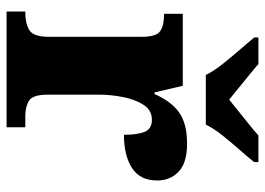

<svg xmlns="http://www.w3.org/2000/svg" viewBox="-131 -675 806 584"><g transform="rotate(90 272.0 -383.0)"><path d="M15 0V-57H19Q52 -57 72 -69.5Q92 -82 92 -129V-411Q92 -455 75 -467Q58 -479 25 -479H22V-536H241L261 -450H266Q289 -502 323 -525.5Q357 -549 417 -549Q475 -549 502 -523.5Q529 -498 529 -458Q529 -406 491 -381.5Q453 -357 390 -357Q390 -398 381 -420Q372 -442 344 -442Q315 -442 298.5 -416Q282 -390 275 -353Q268 -316 268 -285V-124Q268 -80 286 -68.5Q304 -57 333 -57H367V0ZM208 -606Q197 -629 176 -655.5Q155 -682 132.5 -708Q110 -734 94 -753V-766H175Q187 -755 207 -739Q227 -723 247.5 -706Q268 -689 283 -677Q298 -689 319 -706Q340 -723 360 -739Q380 -755 392 -766H473V-753Q458 -734 435 -708Q412 -682 391 -655.5Q370 -629 359 -606Z"/></g></svg>

Font: Noto Serif Tamil ExtraBold
Style: Italic
Weight: 800
Italic angle: -12°
Designer: Indian Type Foundry, Tom Grace, and the Monotype Design Team
Foundry: Monotype Imaging Inc.
Version: Version 2.003; ttfautohint (v1.8.4.7-5d5b)